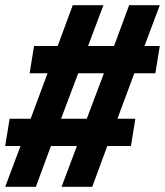

<svg xmlns="http://www.w3.org/2000/svg" viewBox="-63 -737 635 739"><path d="M-43 -18 16 -175H-43L-26 -280H55L120 -455H51L68 -560H159L217 -717H335L276 -560H376L434 -717H552L493 -560H552L535 -455H454L389 -280H458L441 -175H350L292 -18H174L233 -175H133L75 -18ZM271 -280 337 -455H238L172 -280Z"/></svg>

Font: Iosevka SS18 Extrabold
Style: Italic
Weight: 800
Italic angle: -9°
Monospace: yes
Designer: Belleve Invis
Foundry: Belleve Invis
Version: Version 25.1.1; ttfautohint (v1.8.4)